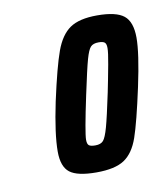

<svg xmlns="http://www.w3.org/2000/svg" viewBox="-55 -744 425 487"><g transform="rotate(-10 157.5 -500.0)"><path d="M68 -373Q68 -418 85 -499Q104 -586 118 -624.5Q132 -663 156 -679.5Q180 -696 226 -696Q275 -696 295 -680Q315 -664 315 -623Q315 -583 297 -499Q278 -411 265 -373.5Q252 -336 228 -320Q204 -304 156 -304Q107 -304 87.5 -319Q68 -334 68 -373ZM219 -499 225 -529Q227 -539 232.5 -568.5Q238 -598 238 -610Q238 -621 233.5 -624.5Q229 -628 218 -628Q204 -628 197.5 -621Q191 -614 184.5 -591Q178 -568 164 -502Q144 -408 144 -390Q144 -379 148.5 -375.5Q153 -372 165 -372Q179 -372 185.5 -379.5Q192 -387 199 -412Q206 -437 219 -499Z"/></g></svg>

Font: Saira Ultra Condensed
Style: Bold Italic
Weight: 700
Width: 1
Italic angle: -12°
Designer: Hector Gatti with collaboration of the Omnibus-Type team
Foundry: Omnibus-Type
Version: Version 1.001; ttfautohint (v1.8)